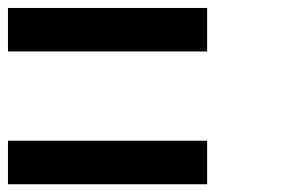

<svg xmlns="http://www.w3.org/2000/svg" viewBox="-20 -520 707 482"><path d="M500 -57.5H0V-166.7H500ZM500 -390.8H0V-500H500Z"/></svg>

Font: 0xA000-Mono
Style: Mono-Bold
Weight: 700
Version: Version 0.1